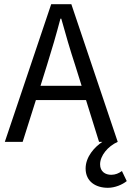

<svg xmlns="http://www.w3.org/2000/svg" viewBox="-20 -676 624 915"><path d="M204 -366C227 -439 248 -511 268 -587H272C293 -511 314 -439 338 -366L369 -267H173ZM494 219C528 219 563 204 584 187L561 139C546 150 530 157 510 157C482 157 457 142 457 107C457 66 494 21 541 0L320 -656H224L3 0H88L151 -199H390L452 0H468C431 24 388 71 388 127C388 189 436 219 494 219Z"/></svg>

Font: DAIFUKU Sans
Style: Regular
Weight: 400
Designer: Original font ‘Source Han Sans JP’ : Paul D. Hunt
Foundry: Daifuku
Version: Version 1.000